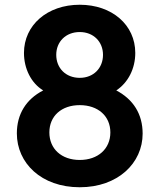

<svg xmlns="http://www.w3.org/2000/svg" viewBox="-20 -777 672 809"><path d="M316 12C477 12 581 -90 581 -214C581 -296 542 -358 470 -396C520 -429 550 -488 550 -554C550 -672 452 -757 316 -757C179 -757 81 -671 81 -554C81 -488 111 -427 162 -396C90 -359 51 -296 51 -215C51 -90 154 12 316 12ZM188 -219C188 -288 239 -334 316 -334C393 -334 445 -288 445 -219C445 -150 393 -103 316 -103C239 -103 188 -150 188 -219ZM217 -546C217 -601 257 -642 316 -642C374 -642 414 -601 414 -546C414 -490 374 -449 316 -449C257 -449 217 -490 217 -546Z"/></svg>

Font: Mluvka
Style: Bold
Weight: 700
Designer: Modified by Jiří Krblich, Original typeface by Gumpita Rahayu
Foundry: Gumpita Rahayu & Jiří Krblich
Version: Version 2.000;Glyphs 3.1.1 (3134)